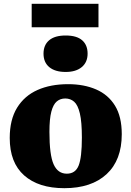

<svg xmlns="http://www.w3.org/2000/svg" viewBox="-20 -972 689 1006"><path d="M317 14Q182 14 106.5 -53Q31 -120 31 -249Q31 -345 69.5 -407.5Q108 -470 176.5 -500.5Q245 -531 337 -531Q420 -531 483.5 -503.5Q547 -476 582.5 -418.5Q618 -361 618 -269Q618 -133 538.5 -59.5Q459 14 317 14ZM330 -62Q375 -62 392 -104.5Q409 -147 409 -251Q409 -333 398.5 -377.5Q388 -422 368.5 -439Q349 -456 322 -456Q296 -456 277.5 -440.5Q259 -425 249 -387Q239 -349 239 -281Q239 -160 261 -111Q283 -62 330 -62ZM324 -595Q269 -595 238.5 -620Q208 -645 208 -691Q208 -736 237.5 -761Q267 -786 324 -786Q382 -786 410.5 -761Q439 -736 439 -691Q439 -646 408.5 -620.5Q378 -595 324 -595ZM146 -829V-952H496V-829Z"/></svg>

Font: Literata 36pt ExtraBold
Style: Regular
Weight: 800
Designer: Latin by Veronika Burian and Jose Scaglione. Greek by Irene Vlachou. Cyrillic by Vera Evstafieva.
Foundry: TypeTogether
Version: Version 3.002